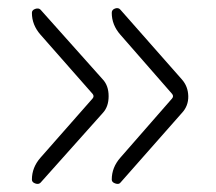

<svg xmlns="http://www.w3.org/2000/svg" viewBox="-20 -530 540 479"><path d="M81.1 -136.7 210.9 -284.2Q215.8 -290 210.9 -295.9L81.1 -443.4Q59.6 -467.8 59.6 -498Q59.6 -504.9 67.9 -507.8Q76.2 -510.7 81.1 -505.9L236.3 -332Q251 -316.4 251 -290Q251 -263.7 236.3 -248L81.1 -74.2Q76.2 -69.3 67.9 -72.3Q59.6 -75.2 59.6 -82Q59.6 -112.3 81.1 -136.7ZM280.3 -136.7 409.2 -284.2Q414.1 -290 409.2 -295.9L280.3 -443.4Q258.8 -467.8 258.8 -498Q258.8 -505.9 267.1 -508.8Q275.4 -511.7 280.3 -505.9L433.6 -332Q449.2 -314.5 449.7 -290Q450.2 -265.6 433.6 -248L280.3 -74.2Q276.4 -69.3 267.6 -72.3Q258.8 -75.2 258.8 -82Q258.8 -112.3 280.3 -136.7Z"/></svg>

Font: Rounded-X Mgen+ 1m light
Style: Regular
Weight: 200
Designer: [Source Han Sans]
Ryoko NISHIZUKA  (kana & ideographs); Paul D. Hunt (Latin, Greek & Cyrillic); Wenlong ZHANG  (bopomofo
Version: Version 1.059.20150602